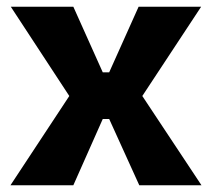

<svg xmlns="http://www.w3.org/2000/svg" viewBox="-20 -548 627 568"><path d="M11 0 185 -264 12 -528H197L284 -334H303L390 -528H575L401 -264L576 0H392L303 -196H284L197 0Z"/></svg>

Font: Bricolage Grotesque 96pt ExtraBold ExtraBold
Style: Regular
Weight: 800
Version: Version 1.001;gftools[0.9.33.dev8+g029e19f]